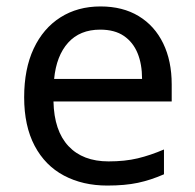

<svg xmlns="http://www.w3.org/2000/svg" viewBox="-20 -566 604 596"><path d="M292 -546Q361 -546 410.5 -516Q460 -486 486.5 -431.5Q513 -377 513 -304V-251H146Q148 -160 192.5 -112.5Q237 -65 317 -65Q368 -65 407.5 -74.5Q447 -84 489 -102V-25Q448 -7 408 1.5Q368 10 313 10Q237 10 178.5 -21Q120 -52 87.5 -113.5Q55 -175 55 -264Q55 -352 84.5 -415Q114 -478 167.5 -512Q221 -546 292 -546ZM291 -474Q228 -474 191.5 -433.5Q155 -393 148 -321H421Q421 -367 407 -401Q393 -435 364.5 -454.5Q336 -474 291 -474Z"/></svg>

Font: lmalayalam85
Style: Book
Weight: 400
Designer: Jelle Bosma - Monotype Design Team
Foundry: Monotype Imaging Inc.
Version: Version 2.003